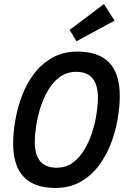

<svg xmlns="http://www.w3.org/2000/svg" viewBox="-20 -917 620 949"><path d="M254 12Q45 12 45 -207Q45 -262 56 -324.5Q67 -387 90 -447Q113 -507 150.5 -555.5Q188 -604 241 -633Q294 -662 363 -662Q572 -662 572 -444Q572 -388 561 -325.5Q550 -263 526.5 -203Q503 -143 465.5 -94.5Q428 -46 375.5 -17Q323 12 254 12ZM260 -88Q305 -88 338.5 -112Q372 -136 396 -175.5Q420 -215 435 -261.5Q450 -308 457 -353.5Q464 -399 464 -434Q464 -562 357 -562Q312 -562 278 -538Q244 -514 220 -474.5Q196 -435 181 -388.5Q166 -342 159 -296.5Q152 -251 152 -215Q152 -88 260 -88ZM358 -713 324 -769 494 -897 546 -815Z"/></svg>

Font: Sometype Mono SemiBold
Style: Italic
Weight: 600
Italic angle: -12°
Designer: Ryoichi Tsunekawa
Foundry: Dharma Type
Version: Version 1.001